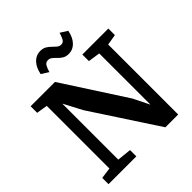

<svg xmlns="http://www.w3.org/2000/svg" viewBox="-252 -1128 1295 1295"><g transform="rotate(-45 395.0 -480.5)"><path d="M34.5 0V-59.9L113.4 -70.3V-667.7Q100.4 -670.1 87.1 -672.2Q73.8 -674.3 60.7 -676.5Q47.6 -678.7 34.5 -680.5V-743H266.7L557.2 -293.9L613.8 -179.2V-667.7L528 -680.5V-743H775.9V-680.5L699 -667.7V0H576.9L268.1 -472L198.2 -604.7V-70.4L299.9 -59.9V0ZM467 -810.4Q440.6 -810.4 423.2 -821.1Q405.8 -831.7 392.9 -845.5Q380 -859.2 367.2 -869.9Q354.3 -880.6 337.1 -880.6Q315.3 -880.6 304.9 -861.5Q294.4 -842.4 287 -816.3L235.9 -848.7Q246.5 -901.8 275.1 -931.5Q303.7 -961.1 343.6 -961.1Q370 -961.1 387.6 -950.6Q405.1 -940.1 418.5 -926.3Q432 -912.5 444.8 -901.8Q457.7 -891.1 473.8 -890.7Q494.9 -890.4 505.4 -909.9Q515.9 -929.5 523.1 -955.6L574.3 -923.2Q563.6 -869.9 535.3 -840.1Q506.9 -810.4 467 -810.4Z"/></g></svg>

Font: Merriweather Light
Style: Regular
Weight: 300
Designer: Eben Sorkin
Foundry: Eben Sorkin
Version: Version 2.100